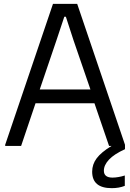

<svg xmlns="http://www.w3.org/2000/svg" viewBox="-20 -760 678 1000"><path d="M562 220Q460 220 460 134Q460 96 483.5 64.5Q507 33 561 0H548L472 -222H165L90 0H7V-6L256 -740H382L631 -6V17Q574 43 547.5 71.5Q521 100 521 129Q521 165 566 165Q580 165 597.5 162Q615 159 630 154V208Q600 220 562 220ZM451 -294 363 -550 323 -673H315L274 -550L187 -294Z"/></svg>

Font: Encode Sans Narrow
Style: Regular
Weight: 400
Designer: Pablo Impallari, Andres Torresi
Foundry: Pablo Impallari, Andres Torresi
Version: Version 1.000; ttfautohint (v1.00) -l 8 -r 50 -G 200 -x 14 -